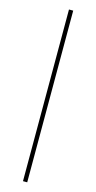

<svg xmlns="http://www.w3.org/2000/svg" viewBox="-141 -777 506 1008"><g transform="rotate(15 111.5 -273.5)"><path d="M100 193V-740H123V193Z"/></g></svg>

Font: Mach Thin
Style: Regular
Weight: 250
Version: Version 1.002